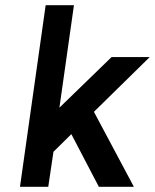

<svg xmlns="http://www.w3.org/2000/svg" viewBox="-20 -720 597 740"><path d="M57 0H166L186 -135L255 -203L361 0H496L342 -289L557 -500H410L209 -305L265 -700H156Z"/></svg>

Font: Unageo
Style: SemiBold-Italic
Weight: 600
Designer: Richard Sepsi
Foundry: Richard Sepsi
Version: Version 2.000